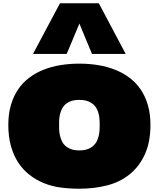

<svg xmlns="http://www.w3.org/2000/svg" viewBox="-20 -1153 978 1182"><path d="M183.1 -820.8 349.1 -1132.8H588.4L753.9 -820.8H546.4L468.8 -1007.8L390.6 -820.8ZM468.3 8.8Q408.7 8.8 353.3 1.5Q297.9 -5.9 249.3 -25.9Q200.7 -45.9 160.6 -77.4Q120.6 -108.9 91.8 -153.1Q63 -197.3 47.1 -254.6Q31.2 -312 31.2 -383.8Q31.2 -451.2 46.9 -505.4Q62.5 -559.6 90.8 -601.6Q119.1 -643.6 158.9 -673.8Q198.7 -704.1 247.3 -723.4Q295.9 -742.7 351.8 -752Q407.7 -761.2 468.3 -761.2Q528.8 -761.2 585 -752Q641.1 -742.7 689.9 -723.1Q738.8 -703.6 778.6 -673.3Q818.4 -643.1 846.7 -601.1Q875 -559.1 890.6 -505.1Q906.2 -451.2 906.2 -383.8Q906.2 -278.3 871.8 -202.9Q837.4 -127.4 777.8 -79.6Q718.3 -31.7 638.7 -11.5Q559.1 8.8 468.3 8.8ZM468.3 -538.1Q437 -538.1 415.8 -530Q394.5 -522 380.6 -508.8Q366.7 -495.6 359.4 -479Q352.1 -462.4 348.4 -445.3Q344.7 -428.2 344.2 -412.1Q343.8 -396 343.8 -383.8Q343.8 -371.6 344.2 -355.5Q344.7 -339.4 348.4 -322Q352.1 -304.7 359.4 -287.6Q366.7 -270.5 380.6 -257.1Q394.5 -243.7 415.8 -235.4Q437 -227.1 468.3 -227.1Q499.5 -227.1 520.8 -235.4Q542 -243.7 556.2 -257.1Q570.3 -270.5 577.9 -287.6Q585.4 -304.7 588.9 -322Q592.3 -339.4 593 -355.5Q593.8 -371.6 593.8 -383.8Q593.8 -396 593 -412.1Q592.3 -428.2 588.9 -445.3Q585.4 -462.4 577.9 -479Q570.3 -495.6 556.2 -508.8Q542 -522 520.8 -530Q499.5 -538.1 468.3 -538.1Z"/></svg>

Font: Holtwood One SC
Style: Regular
Weight: 400
Version: Version 1.000